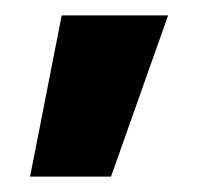

<svg xmlns="http://www.w3.org/2000/svg" viewBox="-20 -128 277 249"><path d="M60 -108H198L124 101H19Z"/></svg>

Font: SpoqaHanSans-Bold
Style: Regular
Weight: 700
Designer: [Spoqa Han Sans] Dong-huui Kim \uAE40 \uB3D9 \uD718   [Noto Sans] Ryoko NISHIZUKA \u897F \u585A \u6DBC \u5B50  (kana & i
Foundry: Spoqa (http://www.spoqa-han-sans.com)
Version: Version 2.000